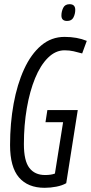

<svg xmlns="http://www.w3.org/2000/svg" viewBox="-20 -886 434 916"><path d="M193 10Q113 10 70.5 -39.5Q28 -89 28 -194Q28 -298 45 -391Q62 -484 95 -556Q128 -628 176.5 -669Q225 -710 288 -710Q348 -710 394 -691L372 -631Q351 -637 331 -641.5Q311 -646 288 -646Q245 -646 209 -610.5Q173 -575 147.5 -513Q122 -451 108 -370Q94 -289 94 -198Q94 -119 120 -85Q146 -51 195 -51Q224 -51 242 -58L281 -303H197L206 -361H351L296 -12Q277 -1 249 4.5Q221 10 193 10ZM300 -786Q273 -786 273 -812Q273 -831 281.5 -848.5Q290 -866 312 -866Q339 -866 339 -839Q339 -820 330.5 -803Q322 -786 300 -786Z"/></svg>

Font: Georama Condensed
Style: Italic
Weight: 400
Width: 3
Italic angle: -9°
Designer: Jean-Baptiste Levee
Foundry: Production Type
Version: Version 1.000